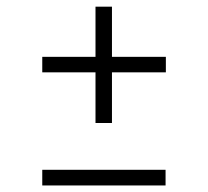

<svg xmlns="http://www.w3.org/2000/svg" viewBox="-20 -611 630 581"><path d="M318.8 -439H481.9V-392.1H318.8V-238.8H269V-392.1H107.9V-439H269V-590.8H318.8ZM107.9 -49.8V-97.2H481V-49.8Z"/></svg>

Font: BioRhyme Light
Style: Regular
Weight: 300
Designer: Aoife Mooney
Foundry: Aoife Mooney Type
Version: Version 1.500;PS 001.500;hotconv 1.0.88;makeotf.lib2.5.64775